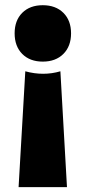

<svg xmlns="http://www.w3.org/2000/svg" viewBox="-20 -561 337 756"><path d="M79.6 -280.3Q150.9 -260.7 217.8 -280.3L243.7 175.8H53.2ZM148.4 -540.5Q199.2 -540.5 229.5 -510.5Q259.8 -480.5 259.8 -429.7Q259.8 -378.9 229.5 -348.6Q199.2 -318.4 148.4 -318.4Q97.7 -318.4 67.6 -348.6Q37.6 -378.9 37.6 -429.7Q37.6 -480.5 67.6 -510.5Q97.7 -540.5 148.4 -540.5Z"/></svg>

Font: Schibsted Grotesk ExtraBold
Style: Regular
Weight: 800
Designer: Bakken & Baeck AS, Henrik Kongsvoll
Foundry: Schibsted ASA
Version: Version 1.100; ttfautohint (v1.8.4.7-5d5b);gftools[0.9.25]